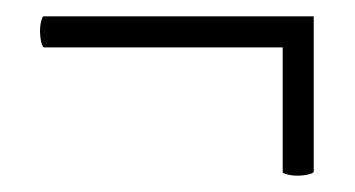

<svg xmlns="http://www.w3.org/2000/svg" viewBox="-20 -287 435 235"><path d="M364 -77Q364 -75 357.5 -73.5Q351 -72 344 -72Q337 -72 331.5 -73.5Q326 -75 326 -76V-229H34Q32 -229 30.5 -235.5Q29 -242 29 -249Q29 -256 30.5 -261.5Q32 -267 33 -267H364Z"/></svg>

Font: Cormorant Garamond Light
Style: Regular
Weight: 300
Designer: Christian Thalmann (Catharsis Fonts)
Version: Version 3.000